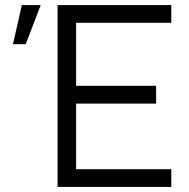

<svg xmlns="http://www.w3.org/2000/svg" viewBox="-20 -740 748 760"><path d="M208 0V-720H658V-649.7H281.3V-400.3H598V-330H281.3V-70.3H658V0ZM66.5 -720 31.3 -565H81.7L141.3 -720Z"/></svg>

Font: Hauora
Style: Regular
Weight: 400
Designer: Wayne Shih
Foundry: WCYS
Version: Version 1.001